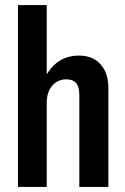

<svg xmlns="http://www.w3.org/2000/svg" viewBox="-20 -740 495 760"><path d="M51 0V-720H165V0ZM294 0V-364Q294 -397 281 -411.5Q268 -426 242 -426Q218 -426 200.5 -413.5Q183 -401 174 -380.5Q165 -360 165 -335L150 -414Q170 -465 206 -492.5Q242 -520 293 -520Q347 -520 378 -485.5Q409 -451 409 -390V0Z"/></svg>

Font: Instrument Sans Condensed SemiBold
Style: Regular
Weight: 600
Width: 3
Designer: Rodrigo Fuenzalida
Foundry: fragTYPE
Version: Version 1.000;gftools[0.9.28]